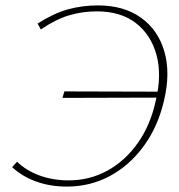

<svg xmlns="http://www.w3.org/2000/svg" viewBox="-20 -684 663 710"><path d="M227 6Q165 6 113 -13Q61 -32 25 -66L43 -86Q77 -53 126.5 -35Q176 -17 234 -17Q312 -17 378 -53.5Q444 -90 490.5 -156.5Q537 -223 556 -312Q579 -407 558.5 -481.5Q538 -556 482 -599Q426 -642 338 -642Q284 -642 234.5 -627Q185 -612 131 -575L119 -597Q179 -635 231.5 -649.5Q284 -664 342 -664Q438 -664 501.5 -618.5Q565 -573 588 -493Q611 -413 586 -310Q564 -216 512 -144.5Q460 -73 387 -33.5Q314 6 227 6ZM211 -322 218 -346 569 -345 563 -323Z"/></svg>

Font: Ysabeau Office Thin
Style: Italic
Weight: 250
Italic angle: -12°
Designer: Christian Thalmann (Catharsis Fonts)
Version: Version 2.001;gftools[0.9.30]; featfreeze: tnum,lnum,ss02